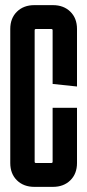

<svg xmlns="http://www.w3.org/2000/svg" viewBox="-20 -724 340 748"><path d="M280 -304V-89Q280 -47 254 -21.5Q228 4 186 4H114Q72 4 46 -21.5Q20 -47 20 -89V-611Q20 -653 46 -678.5Q72 -704 114 -704H186Q228 -704 254 -678.5Q280 -653 280 -611V-387L185 -397V-606Q185 -611 180 -611H120Q115 -611 115 -606V-94Q115 -89 120 -89H180Q185 -89 185 -94V-304Z"/></svg>

Font: Karantina
Style: Regular
Weight: 400
Designer: Rony Koch
Foundry: Rony Koch
Version: Version 1.000; ttfautohint (v1.8.3)